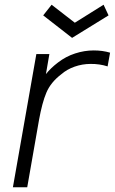

<svg xmlns="http://www.w3.org/2000/svg" viewBox="-20 -791 485 811"><path d="M284.5 -631 162.5 -726 198 -771 296 -695 417.5 -771 438.5 -726ZM445 -568.5 434.5 -510.5Q400.5 -521.5 362.5 -521Q328 -521 295.2 -509.5Q262.5 -498 238.5 -477Q194.5 -443.5 176 -400Q166.5 -377.5 159 -349.2Q151.5 -321 145 -285.5L95 0H34.5L133.5 -562.5H188.5L174 -478Q194 -503.5 225 -527Q258 -552.5 297.2 -565.2Q336.5 -578 376 -578Q413.5 -578 445 -568.5Z"/></svg>

Font: Russisch Sans Light
Style: Italic
Weight: 300
Italic angle: -10°
Designer: Michael Sharanda (font) & Cristiano Sobral (main changes)
Foundry: Michael Sharanda
Version: Version 2.00;September 8, 2020;FontCreator 13.0.0.2681 64-bi